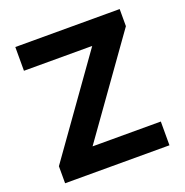

<svg xmlns="http://www.w3.org/2000/svg" viewBox="-130 -846 927 963"><g transform="rotate(-20 333.5 -364.0)"><path d="M55.3 0V-91L418.6 -600.8H54.3V-727.5H611.3V-636.1L248 -126.8H612.3V0Z"/></g></svg>

Font: Inter V
Style: 
Weight: 400
Designer: Rasmus Andersson
Foundry: rsms
Version: Version 4.000;git-a3f224843